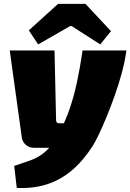

<svg xmlns="http://www.w3.org/2000/svg" viewBox="-20 -759 669 986"><path d="M629 -500Q622 -445 605.5 -384.5Q589 -324 568 -265Q547 -206 525.5 -154.5Q504 -103 485.5 -64.5Q467 -26 455 -8Q408 66 349.5 115.5Q291 165 221 187.5Q151 210 66 206L53 93Q89 80 120.5 70Q152 60 180.5 43.5Q209 27 236 -3.5Q263 -34 290 -88Q319 -145 339.5 -205.5Q360 -266 375.5 -338Q391 -410 404 -500ZM260 -500 268 -142Q268 -126 284 -126H340L299 0H154Q129 0 112 -15.5Q95 -31 92 -53L30 -500ZM419 -739 550 -599 495 -531 348 -625H340L176 -531L128 -603L278 -739Z"/></svg>

Font: Exo 2 Black
Style: Italic
Weight: 900
Italic angle: -8°
Designer: Natanael Gama
Foundry: Natanael Gama
Version: Version 2.010